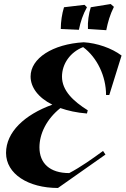

<svg xmlns="http://www.w3.org/2000/svg" viewBox="-20 -920 624 954"><path d="M268 14 504 -152 492 -170C439 -131 381 -90 324 -60C227 -60 176 -109 176 -188C176 -255 211 -328 280 -383C317 -370 361 -360 412 -356L416 -372C344 -417 288 -470 288 -539C288 -603 329 -661 393 -686C462 -635 507 -542 507 -448H523L584 -644C535 -681 462 -706 396 -710C241 -701 132 -630 132 -540C132 -487 169 -435 240 -400C102 -350 10 -264 10 -160C10 -56 120 14 268 14ZM417 -776 508 -770C516 -810 526 -846 546 -886L530 -900L431 -884C421 -852 415 -812 417 -776ZM282 -776 372 -772C380 -812 392 -848 412 -884L400 -896L298 -884C288 -852 282 -812 282 -776Z"/></svg>

Font: Mazius Display Extra Italic
Style: Bold
Weight: 700
Italic angle: -17°
Designer: Alberto Casagrande & Collletttivo
Foundry: Collletttivo
Version: Version 2.000;Glyphs 3.2 (3217)